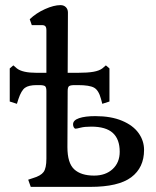

<svg xmlns="http://www.w3.org/2000/svg" viewBox="-20 -729 608 749"><path d="M542 -144Q542 -75 492 -37.5Q442 0 332 0H100L90 -28L108 -34Q139 -43 150 -58Q161 -73 161 -110V-374Q161 -389 155.5 -393Q150 -397 133 -397H123Q92 -397 77.5 -386.5Q63 -376 52 -343L46 -324L18 -333V-462L32 -474L46 -462Q68 -445 122 -445H161V-611Q161 -622 157 -626.5Q153 -631 144 -631H104L96 -654Q121 -678 155.5 -693.5Q190 -709 216 -709Q229 -709 237 -701Q245 -693 245 -680L244 -445H284Q322 -445 344.5 -449Q367 -453 379 -462L393 -474L407 -462V-333L379 -324L374 -343Q365 -377 347 -387Q329 -397 284 -397H272Q255 -397 249.5 -393Q244 -389 244 -374L243 -155Q243 -93 269.5 -68.5Q296 -44 347 -44Q392 -44 419.5 -69.5Q447 -95 447 -137Q447 -186 420 -210.5Q393 -235 336 -235Q310 -235 294.5 -231Q279 -227 275 -227Q271 -227 268 -232Q265 -237 265 -244Q265 -260 288.5 -268Q312 -276 352 -276Q413 -276 456 -258Q499 -240 520.5 -210Q542 -180 542 -144Z"/></svg>

Font: Kurale
Style: Regular
Weight: 400
Designer: Eduardo Rodriguez Tunni
Foundry: Eduardo Rodriguez Tunni
Version: Version 2.000